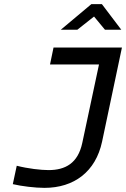

<svg xmlns="http://www.w3.org/2000/svg" viewBox="-20 -900 610 929"><path d="M215 -77C178 -77 116 -84 61 -98L42 -9C84 1 150 9 195 9C338 9 443 -69 474 -215L570 -670H239L222 -588H459L378 -208C357 -110 296 -77 215 -77ZM274 -756H354L435 -820L488 -756H567L473 -880H422Z"/></svg>

Font: LT Wave Text Italic
Style: Regular
Weight: 400
Designer: Daniel Lyons
Version: Version 2.5 (Glyphs App)